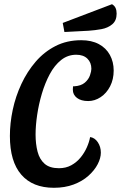

<svg xmlns="http://www.w3.org/2000/svg" viewBox="-20 -871 574 912"><path d="M236 21Q135 21 81 -41.5Q27 -104 27 -225Q27 -286 40.5 -349.5Q54 -413 81.5 -472Q109 -531 149.5 -578Q190 -625 244 -652.5Q298 -680 366 -680Q415 -680 449.5 -661.5Q484 -643 502 -610Q520 -577 520 -536Q520 -494 503 -461Q486 -428 458 -409.5Q430 -391 399 -391Q365 -391 345.5 -406Q326 -421 326 -445Q326 -457 328 -462Q329 -462 330 -461.5Q331 -461 332 -461Q365 -463 383 -478.5Q401 -494 407.5 -513.5Q414 -533 414 -544Q414 -574 395 -592.5Q376 -611 342 -611Q302 -611 270.5 -586Q239 -561 216.5 -519Q194 -477 179 -426.5Q164 -376 156.5 -325Q149 -274 149 -232Q149 -187 158.5 -150.5Q168 -114 192 -93Q216 -72 260 -72Q293 -72 318.5 -86Q344 -100 362.5 -122.5Q381 -145 392.5 -171Q404 -197 408 -220Q430 -217 444.5 -195.5Q459 -174 459 -146Q459 -120 444 -91Q429 -62 400 -36Q371 -10 329.5 5.5Q288 21 236 21ZM286 -719 278 -762 512 -851Q524 -844 529 -833Q534 -822 534 -806Q534 -773 513 -755.5Q492 -738 461.5 -732.5Q431 -727 401 -725Z"/></svg>

Font: Sansita Swashed Light
Style: Regular
Weight: 400
Version: Version 1.003